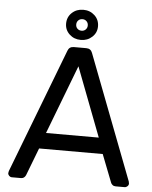

<svg xmlns="http://www.w3.org/2000/svg" viewBox="-59 -946 787 995"><g transform="rotate(5 334.0 -448.5)"><path d="M20 -20 22 -30.8 270 -678.2Q277.8 -700.2 301.8 -700.2H366.2Q390.1 -700.2 397.9 -678.2L646 -30.8L647.9 -20Q647.9 -12.2 641.4 -6.1Q634.8 0 627 0H580.1Q570.3 0 563.7 -5.6Q557.1 -11.2 555.2 -17.1L499 -161.1H168L112.8 -17.1Q105 0 87.9 0H40Q32.2 0 26.1 -6.1Q20 -12.2 20 -20ZM196.8 -244.1H471.2L334 -603ZM251 -817.9Q251 -852.1 274.9 -874.5Q298.8 -897 334 -897Q369.1 -897 393.1 -874.5Q417 -852.1 417 -817.9Q417 -784.7 392.8 -762.5Q368.7 -740.2 334 -740.2Q298.8 -740.2 274.9 -762.7Q251 -785.2 251 -817.9ZM334 -788.1Q346.7 -788.1 355.2 -796.6Q363.8 -805.2 363.8 -817.9Q363.8 -831.1 355.2 -839.6Q346.7 -848.1 334 -848.1Q320.8 -848.1 312.3 -839.6Q303.7 -831.1 303.7 -817.9Q303.7 -804.7 312.3 -796.4Q320.8 -788.1 334 -788.1Z"/></g></svg>

Font: Rubik AZ
Style: Regular
Weight: 400
Designer: Hubert and Fischer
Foundry: Hubert & Fischer
Version: Version 2.000